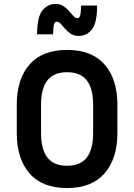

<svg xmlns="http://www.w3.org/2000/svg" viewBox="-20 -943 680 973"><path d="M575 -412V-269Q575 -139 510 -64.5Q445 10 320 10Q194 10 129.5 -64.5Q65 -139 65 -269V-412Q65 -542 129.5 -616Q194 -690 320 -690Q445 -690 510 -616Q575 -542 575 -412ZM452 -412Q452 -494 420 -535.5Q388 -577 320 -577Q252 -577 220 -535.5Q188 -494 188 -412V-269Q188 -187 220 -145Q252 -103 320 -103Q388 -103 420 -145Q452 -187 452 -269ZM379 -761Q355 -761 338.5 -772Q322 -783 310 -797Q298 -811 288 -822Q278 -833 267 -833Q258 -833 254 -820.5Q250 -808 249 -769H168Q168 -856 194.5 -889.5Q221 -923 261 -923Q285 -923 301.5 -912Q318 -901 330 -887Q342 -873 352 -862Q362 -851 373 -851Q382 -851 386 -863.5Q390 -876 391 -915H472Q472 -827 446 -794Q420 -761 379 -761Z"/></svg>

Font: Inria Sans
Style: Bold
Weight: 700
Designer: Black Foundry Team
Foundry: Black Foundry
Version: Version 1.2; ttfautohint (v1.8.3)